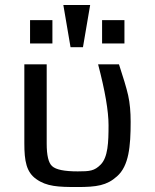

<svg xmlns="http://www.w3.org/2000/svg" viewBox="-20 -743 623 773"><path d="M291 10C369 10 410 4 451 -33C499 -75 506 -154 506 -252C506 -292 503 -328 496 -359C489 -390 476 -432 459 -484H375C403 -377 417 -296 417 -239C417 -171 415 -110 385 -80C360 -55 342 -53 293 -53C239 -53 205 -60 190 -74C175 -87 168 -118 168 -165V-484H78V-166C78 -95 86 -50 126 -22C168 8 214 10 291 10ZM191 -568V-662H101V-568ZM481 -568V-662H391V-568ZM314 -553 343 -723H235L264 -553Z"/></svg>

Font: Gamestation Text
Style: Bold
Weight: 400
Designer: Jonas Hecksher
Foundry: Jonas Hecksher, Playtypeª, e-types AS
Version: Version 1.003